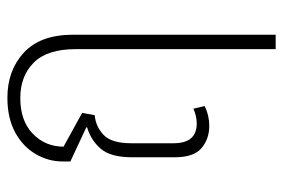

<svg xmlns="http://www.w3.org/2000/svg" viewBox="-140 -424 747 506"><g transform="rotate(-90 233.0 -171.5)"><path d="M154 7Q119 7 95 -13.5Q71 -34 71 -84V-196Q71 -253 93.5 -279Q116 -305 150 -315V-317L60 -359V-380Q60 -417 79.5 -450.5Q99 -484 136.5 -504.5Q174 -525 228 -525Q300 -525 347 -481.5Q394 -438 394 -352V182H356V-345Q356 -420 320.5 -455.5Q285 -491 227 -491Q167 -491 133 -458Q99 -425 99 -377L188 -328L182 -295Q151 -292 129.5 -271Q108 -250 108 -199V-87Q108 -26 160 -26Q170 -26 180.5 -28.5Q191 -31 199 -35L206 -5Q181 7 154 7Z"/></g></svg>

Font: Noto Sans Thai UI Cond ExtLt
Style: Regular
Weight: 200
Width: 3
Designer: Monotype Design Team
Foundry: Monotype Imaging Inc.
Version: Version 2.000; ttfautohint (v1.8.4.7-5d5b)